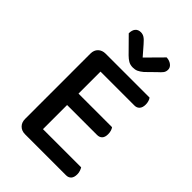

<svg xmlns="http://www.w3.org/2000/svg" viewBox="-240 -923 1024 1024"><g transform="rotate(45 272.0 -411.0)"><path d="M149 1Q123 1 107 -15Q91 -31 91 -57V-550Q91 -576 107 -591.5Q123 -607 149 -607H480Q485 -601 488.5 -590Q492 -579 492 -566Q492 -544 481.5 -532Q471 -520 453 -520H197V-354H450Q455 -348 458.5 -337Q462 -326 462 -313Q462 -290 451.5 -279Q441 -268 423 -268H197V-86H485Q489 -80 493 -69Q497 -58 497 -45Q497 -22 486.5 -10.5Q476 1 458 1ZM393 -823Q415 -822 430 -810.5Q445 -799 445 -782Q445 -767 437 -756.5Q429 -746 413 -732L362 -682Q345 -668 332.5 -662.5Q320 -657 303 -657Q284 -657 270 -665Q256 -673 242 -687L159 -771Q159 -795 170 -808Q181 -821 201 -821Q215 -821 227 -813.5Q239 -806 256 -786L303 -732Z"/></g></svg>

Font: Baloo Da 2 Medium
Style: Regular
Weight: 500
Designer: Noopur Datye, Sulekha Rajkumar and Ek Type
Foundry: Ek Type
Version: Version 1.640;hotconv 1.0.111;makeotfexe 2.5.65597; ttfautoh